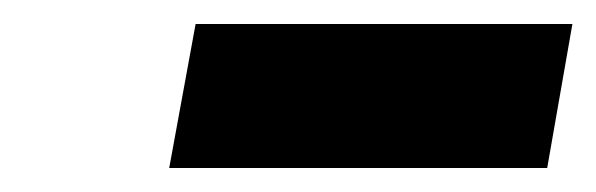

<svg xmlns="http://www.w3.org/2000/svg" viewBox="-20 -748 497 160"><path d="M121 -608H436L457 -728H143Z"/></svg>

Font: Fixel Display ExtraBold
Style: Italic
Weight: 800
Italic angle: -10°
Designer: AlfaBravo + MacPaw
Foundry: Kyrylo Tkachov, Marchela Mozhyna, Serhii Makarenko, Maria Weinstein, Zakhar Kryvoshyya
Version: Version 1.210;Glyphs 3.2 (3217)